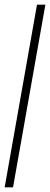

<svg xmlns="http://www.w3.org/2000/svg" viewBox="-39 -805 215 825"><path d="M-19 0H17L156 -785H120Z"/></svg>

Font: Anybody ExtraCondensed ExtraLight
Style: Italic
Weight: 250
Width: 2
Italic angle: -10°
Version: Version 1.113;gftools[0.9.25]